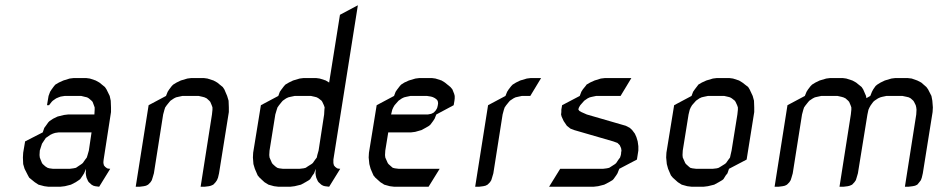

<svg xmlns="http://www.w3.org/2000/svg" viewBox="-20 -708 3578 728"><path d="M66.9 -110.8 67.9 -128.9 75.2 -171.9 142.1 -206.1 147.9 -223.1 153.8 -231 163.1 -244.1 168 -249 181.2 -257.8 198.2 -266.1 222.2 -272 237.8 -273.9H337.9L338.9 -292V-300.8L335.9 -309.1L331.1 -321.8L327.1 -326.2L316.9 -335L310.1 -338.9L301.8 -340.8L288.1 -344.2H225.1L210 -341.8L202.1 -338.9L192.9 -335L180.2 -326.2L175.8 -321.8L166 -309.1H158.2L164.1 -344.2L169.9 -359.9L175.8 -369.1L185.1 -381.8L189.9 -387.2L203.1 -395L220.2 -402.8L244.1 -410.2L259.8 -412.1H306.2L320.8 -410.2L342.8 -402.8L356.9 -395L377.9 -377.9L383.8 -369.1L396 -344.2L399.9 -326.2L400.9 -300.8V-283.2L373 -103L372.1 -94.2V-89.8L374 -81.1L378.9 -75.2L386.2 -69.8L390.1 -68.8L397.9 -67.9L356 0L340.8 -2L334 -3.9L327.1 -7.8L316.9 -17.1L314 -21L308.1 -34.2L306.2 -43L305.2 -50.8L306.2 -67.9L298.8 -50.8L293.9 -43L284.2 -28.8L278.8 -24.9L267.1 -17.1L249 -7.8L226.1 -2L209 0H163.1L147.9 -2L126 -7.8L111.8 -17.1L90.8 -34.2L85.9 -43L73.2 -67.9L67.9 -85.9ZM129.9 -120.1 130.9 -110.8 133.8 -103 139.2 -89.8 142.1 -85.9 151.9 -77.1 160.2 -71.8 167 -69.8 181.2 -67.9H244.1L258.8 -69.8L268.1 -71.8L275.9 -77.1L289.1 -85.9L293.9 -89.8L303.2 -103L309.1 -110.8L312 -120.1L316.9 -137.2L327.1 -206.1H203.1L189 -204.1L180.2 -201.2L170.9 -196.8L158.2 -188L153.8 -185.1L145 -171.9L139.2 -163.1L136.2 -153.8L130.9 -137.2Z M494.6 0 543.5 -309.1 609.4 -344.2 615.7 -359.9 621.6 -369.1 631.3 -381.8 636.7 -387.2 649.4 -395 665.5 -402.8 690.4 -410.2 705.6 -412.1H752.4L766.6 -410.2L789.6 -402.8L803.7 -395L824.7 -377.9L830.6 -369.1L841.3 -344.2L846.7 -326.2L847.7 -300.8V-283.2L810.5 -50.8L806.6 -34.2L802.7 -24.9L797.4 -17.1L788.6 -7.8L779.8 -3.9L772.5 -2L756.3 0H740.7L783.7 -273.9L785.6 -292V-300.8L782.7 -309.1L777.3 -321.8L773.4 -326.2L763.7 -335L755.4 -338.9L748.5 -340.8L733.4 -344.2H671.4L655.8 -340.8L647.5 -338.9L639.6 -335L626.5 -326.2L622.6 -321.8L612.3 -309.1L606.4 -300.8L603.5 -292L598.6 -273.9L563.5 -50.8L558.6 -34.2L555.7 -24.9L550.8 -17.1L541.5 -7.8L533.7 -3.9L525.4 -2L509.8 0Z M939 -110.8 939.9 -128.9 969.2 -309.1 1035.2 -344.2 1041 -359.9 1047.4 -369.1 1057.1 -381.8 1062 -387.2 1075.2 -395 1091.3 -402.8 1116.2 -410.2 1131.3 -412.1H1178.2L1192.4 -410.2L1215.3 -402.8L1228 -395L1269 -651.9L1336.9 -688L1244.1 -103V-94.2V-89.8L1246.1 -81.1L1251 -75.2L1258.3 -69.8L1262.2 -68.8L1270 -67.9L1228 0L1211.9 -2L1205.1 -3.9L1198.2 -7.8L1188 -17.1L1185.1 -21L1179.2 -34.2L1177.2 -43L1176.3 -50.8L1177.2 -67.9L1170.9 -50.8L1165 -43L1156.2 -28.8L1151.4 -24.9L1138.2 -17.1L1121.1 -7.8L1097.2 -2L1081.1 0H1035.2L1019 -2L998 -7.8L982.9 -17.1L964.4 -34.2L957 -43L946.3 -67.9L940.9 -85.9ZM1001 -120.1 1002 -110.8 1005.4 -103 1011.2 -89.8 1014.2 -85.9 1023.9 -77.1 1031.2 -71.8 1038.1 -69.8 1053.2 -67.9H1115.2L1131.3 -69.8L1139.2 -71.8L1147 -77.1L1161.1 -85.9L1166 -89.8L1175.3 -103L1181.2 -110.8L1183.1 -120.1L1188 -137.2L1209 -273.9L1210 -292L1210.9 -300.8L1208 -309.1L1202.1 -321.8L1199.2 -326.2L1188 -335L1181.2 -338.9L1174.3 -340.8L1159.2 -344.2H1097.2L1081.1 -340.8L1073.2 -338.9L1064.9 -335L1052.2 -326.2L1048.3 -321.8L1038.1 -309.1L1032.2 -300.8L1029.3 -292L1023.9 -273.9L1002 -137.2Z M1377.9 -110.8 1378.9 -128.9 1408.2 -309.1 1474.1 -344.2 1480 -359.9 1486.3 -369.1 1496.1 -381.8 1501 -387.2 1513.2 -395 1530.3 -402.8 1555.2 -410.2 1570.3 -412.1H1617.2L1631.3 -410.2L1654.3 -402.8L1667 -395L1688 -377.9L1695.3 -369.1L1702.1 -352.1L1704.1 -344.2V-335L1703.1 -326.2L1700.2 -309.1L1634.3 -273.9L1627.9 -257.8L1622.1 -249L1612.3 -235.8L1606.9 -231L1595.2 -224.1L1578.1 -214.8L1554.2 -208L1539.1 -206.1H1452.1L1440.9 -137.2L1439.9 -120.1L1440.9 -110.8L1444.3 -103L1450.2 -89.8L1453.1 -85.9L1462.9 -77.1L1469.2 -71.8L1477.1 -69.8L1492.2 -67.9H1647L1605 0H1474.1L1458 -2L1437 -7.8L1422.4 -17.1L1403.3 -34.2L1396 -43L1385.3 -67.9L1380.4 -85.9ZM1462.9 -273.9H1602.1L1612.3 -275.9L1616.2 -276.9L1624 -280.8L1631.3 -288.1L1636.2 -295.9L1638.2 -300.8L1640.1 -309.1L1641.1 -316.9L1640.1 -323.2L1639.2 -326.2L1635.3 -331.1L1628.9 -335.9L1621.1 -339.8L1614.3 -341.8L1599.1 -344.2H1536.1L1520 -340.8L1512.2 -338.9L1503.9 -335L1491.2 -326.2L1487.3 -321.8L1476.1 -309.1L1471.2 -300.8L1467.3 -292ZM1644 -405.8Z M1781.7 0 1830.6 -309.1 1896.5 -344.2 1902.8 -359.9 1908.7 -369.1 1918.5 -381.8 1923.8 -387.2 1936.5 -395 1952.6 -402.8 1977.5 -410.2 1992.7 -412.1H2031.7L1990.7 -344.2H1958.5L1942.9 -340.8L1934.6 -338.9L1926.8 -335L1913.6 -326.2L1909.7 -321.8L1899.4 -309.1L1893.6 -300.8L1890.6 -292L1885.7 -273.9L1850.6 -50.8L1845.7 -34.2L1842.8 -24.9L1837.9 -17.1L1828.6 -7.8L1820.8 -3.9L1812.5 -2L1796.9 0Z M2062 0 2104 -67.9H2266.1L2281.2 -69.8L2290 -71.8L2298.3 -77.1L2312 -85.9L2316.4 -89.8L2325.2 -103L2331.1 -110.8L2334 -120.1L2335 -126V-128.9L2336.4 -137.2L2335 -146L2330.1 -157.2L2321.3 -166L2305.2 -171.9L2157.2 -214.8L2143.1 -220.2L2129.4 -231L2117.2 -249L2109.4 -266.1L2107.4 -273.9L2108.4 -283.2V-292L2111.3 -309.1L2178.2 -344.2L2184.1 -359.9L2189.9 -369.1L2200.2 -381.8L2204.1 -387.2L2217.3 -395L2234.4 -402.8L2258.3 -410.2L2274.4 -412.1H2374L2333 -344.2H2240.2L2224.1 -340.8L2216.3 -338.9L2208 -335L2195.3 -326.2L2191.4 -321.8L2180.2 -309.1L2175.3 -300.8L2173.3 -294.9V-292L2177.2 -287.1L2184.1 -283.2L2205.1 -273.9L2353 -231L2368.2 -223.1L2377 -214.8L2387.2 -201.2L2393.1 -188L2397.9 -171.9L2400.4 -153.8V-137.2L2395 -103L2328.1 -67.9L2321.3 -50.8L2316.4 -43L2306.2 -28.8L2302.2 -24.9L2289.1 -17.1L2271 -7.8L2248 -2L2231 0Z M2505.9 -110.8 2506.8 -128.9 2536.1 -309.1 2602.1 -344.2 2607.9 -359.9 2614.3 -369.1 2624 -381.8 2627.9 -387.2 2641.1 -395 2658.2 -402.8 2683.1 -410.2 2698.2 -412.1H2745.1L2759.3 -410.2L2782.2 -402.8L2794.9 -395L2816.9 -377.9L2822.3 -369.1L2834 -344.2L2838.9 -326.2L2839.8 -300.8V-283.2L2811 -103L2744.1 -67.9L2738.3 -50.8L2731.9 -43L2723.1 -28.8L2718.3 -24.9L2705.1 -17.1L2688 -7.8L2664.1 -2L2647.9 0H2602.1L2585.9 -2L2564.9 -7.8L2550.3 -17.1L2531.2 -34.2L2523.9 -43L2513.2 -67.9L2508.3 -85.9ZM2567.9 -120.1 2568.8 -110.8 2572.3 -103 2578.1 -89.8 2581.1 -85.9 2590.8 -77.1 2597.2 -71.8 2605 -69.8 2620.1 -67.9H2682.1L2698.2 -69.8L2705.1 -71.8L2713.9 -77.1L2728 -85.9L2732.9 -89.8L2742.2 -103L2748 -110.8L2750 -120.1L2753.9 -137.2L2775.9 -273.9L2777.8 -292V-300.8L2774.9 -309.1L2769 -321.8L2766.1 -326.2L2754.9 -335L2748 -338.9L2741.2 -340.8L2726.1 -344.2H2664.1L2647.9 -340.8L2640.1 -338.9L2631.8 -335L2619.1 -326.2L2615.2 -321.8L2604 -309.1L2599.1 -300.8L2595.2 -292L2590.8 -273.9L2568.8 -137.2Z M2917 0 2965.8 -309.1 3031.7 -344.2 3038.1 -359.9 3043.9 -369.1 3053.7 -381.8 3059.1 -387.2 3071.8 -395 3087.9 -402.8 3112.8 -410.2 3127.9 -412.1H3174.8L3189 -410.2L3211.9 -402.8L3226.1 -395L3247.1 -377.9L3252.9 -369.1L3263.7 -344.2L3265.1 -335.9L3279.8 -344.2L3286.1 -359.9L3291 -369.1L3299.8 -381.8L3306.2 -387.2L3318.8 -395L3335 -402.8L3359.9 -410.2L3375 -412.1H3420.9L3437 -410.2L3458 -402.8L3473.1 -395L3492.7 -377.9L3499 -369.1L3511.7 -344.2L3515.1 -326.2L3517.1 -300.8L3516.1 -283.2L3479 -50.8L3475.1 -34.2L3471.7 -24.9L3465.8 -17.1L3458 -7.8L3449.7 -3.9L3440.9 -2L3424.8 0H3411.1L3454.1 -273.9L3455.1 -292L3454.1 -300.8L3452.1 -309.1L3445.8 -321.8L3442.9 -326.2L3433.1 -335L3425.8 -338.9L3418 -340.8L3401.9 -344.2H3340.8L3324.7 -340.8L3317.9 -338.9L3309.1 -335L3295.9 -326.2L3291 -321.8L3281.7 -309.1L3276.9 -300.8L3272.9 -292L3269 -273.9L3232.9 -50.8L3228 -34.2L3225.1 -24.9L3219.7 -17.1L3210.9 -7.8L3202.1 -3.9L3194.8 -2L3178.7 0H3163.1L3206.1 -273.9L3208 -292V-300.8L3205.1 -309.1L3199.7 -321.8L3195.8 -326.2L3186 -335L3177.7 -338.9L3170.9 -340.8L3155.8 -344.2H3093.8L3078.1 -340.8L3069.8 -338.9L3062 -335L3048.8 -326.2L3044.9 -321.8L3034.7 -309.1L3028.8 -300.8L3025.9 -292L3021 -273.9L2985.8 -50.8L2981 -34.2L2978 -24.9L2973.1 -17.1L2963.9 -7.8L2956.1 -3.9L2947.8 -2L2932.1 0Z"/></svg>

Font: Petahja
Style: Italic
Weight: 400
Designer: T. Christopher White
Version: Version 1.1